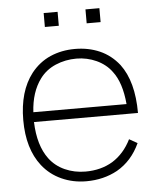

<svg xmlns="http://www.w3.org/2000/svg" viewBox="-54 -796 705 858"><g transform="rotate(-5 298.5 -367.0)"><path d="M236.5 -687.5H174V-750H236.5ZM424 -687.5H361.5V-750H424ZM505 -155 541.5 -134.5Q506 -57 438.5 -18.5Q376.5 15.5 299 15.5Q239 15.5 187.8 -7.8Q136.5 -31 102 -75Q41.5 -152.5 41.5 -281Q41.5 -410 102 -488.5Q138 -534 188.2 -556Q238.5 -578 299 -578Q359.5 -578 409.8 -556Q460 -534 496 -488.5Q555 -410 555 -268.5H88.5Q92 -163 137.5 -102Q164.5 -66 207 -47Q249.5 -28 299 -28Q368.5 -28 421 -59.5Q474 -92.5 505 -155ZM89.5 -312.5H507.5Q499 -409.5 459.5 -460.5Q446.5 -478.5 429 -492.2Q411.5 -506 391.2 -515.2Q371 -524.5 348.2 -529.5Q325.5 -534.5 302 -534.5Q252 -534.5 208.2 -515.8Q164.5 -497 137.5 -460.5Q94.5 -402.5 89.5 -312.5Z"/></g></svg>

Font: Russisch Sans ExtraLight
Style: Regular
Weight: 200
Width: 4
Designer: Michael Sharanda (font) & Cristiano Sobral (main changes)
Foundry: Michael Sharanda
Version: Version 2.00;September 8, 2020;FontCreator 13.0.0.2681 64-bi